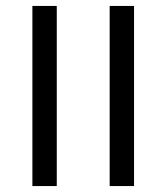

<svg xmlns="http://www.w3.org/2000/svg" viewBox="-20 -626 560 646"><path d="M349 -606H431V0H349ZM89 -606H171V0H89Z"/></svg>

Font: IBM Plex Sans Hebrew
Style: Regular
Weight: 400
Designer: Mike Abbink, Paul van der Laan, Pieter van Rosmalen, Yanek Iontef
Foundry: Bold Monday
Version: Version 1.2